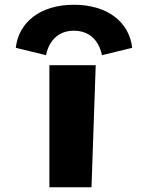

<svg xmlns="http://www.w3.org/2000/svg" viewBox="-20 -787 622 807"><path d="M187.6 -513H382.3L364.6 0H187.6ZM173.7 -555C173.7 -555 187 -658 290.5 -658C395 -658 408.3 -555 408.3 -555L535.6 -586C523.6 -693 433.6 -767 290.5 -767C148.4 -767 58.4 -693 46.4 -586Z"/></svg>

Font: Hussar
Style: BdSuprExt
Weight: 700
Foundry: Cannot Into Space Fonts
Version: Version 2.00